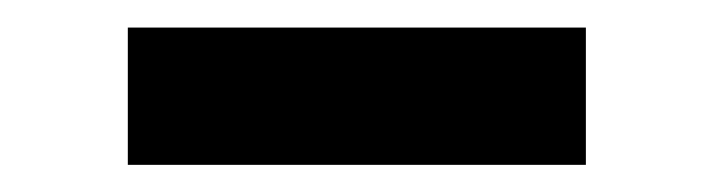

<svg xmlns="http://www.w3.org/2000/svg" viewBox="-20 -420 520 140"><path d="M73.2 -399.9H407.2V-299.8H73.2Z"/></svg>

Font: FORM UDPGothic
Style: Bold
Weight: 700
Foundry: Pronama LLC
Version: Version 1.051